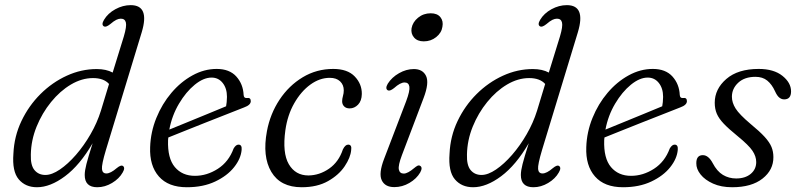

<svg xmlns="http://www.w3.org/2000/svg" viewBox="-20 -738 3191 766"><path d="M545.5 -609.5 402.5 -139.5Q385 -81 386.8 -63.5Q388.5 -46 404.5 -46Q421 -46 446 -67.5Q462 -80.5 469.5 -76.5Q481 -69.5 469.5 -50Q455.5 -25 427 -8Q398.5 9 368 9Q318 9 318 -40Q318 -57 324.8 -83.5Q331.5 -110 349.5 -166.5Q298.5 -79 239.5 -35Q180.5 9 127.5 9Q81.5 9 54.8 -22.5Q28 -54 33.5 -125Q36.5 -194 65.5 -255Q94.5 -316 141.5 -362.8Q188.5 -409.5 246.5 -436Q304.5 -462.5 366 -462.5Q403.5 -462.5 429.5 -448.5L474 -592.5Q486 -633 482.2 -648.2Q478.5 -663.5 462 -663.5Q453.5 -663.5 443.8 -658.8Q434 -654 419.5 -641.5Q403 -628.5 395 -632.5Q383 -639 395 -659Q410.5 -685 440.2 -701.2Q470 -717.5 501.5 -717.5Q578 -717.5 545.5 -609.5ZM103 -121.5Q101.5 -78.5 117.8 -59.2Q134 -40 161 -40Q187 -40 219 -61.8Q251 -83.5 283 -120.2Q315 -157 341.2 -202.5Q367.5 -248 382.5 -296L415 -403Q394 -426.5 351 -426.5Q306.5 -426.5 263 -400.8Q219.5 -375 183.8 -331Q148 -287 126 -232.8Q104 -178.5 103 -121.5Z M944 -140Q941 -105 913.8 -70.8Q886.5 -36.5 838.5 -13.8Q790.5 9 725.5 9Q651.5 9 613.8 -34Q576 -77 579 -151Q581 -211.5 603.8 -267.5Q626.5 -323.5 663.8 -367.5Q701 -411.5 747.8 -437.2Q794.5 -463 844.5 -463Q895.5 -463 922.8 -432.8Q950 -402.5 952 -359Q953 -345.5 965 -347Q980.5 -349.5 980.5 -334.5Q980.5 -319 954 -309.5Q926.5 -298.5 885.5 -282.5Q844.5 -266.5 799.8 -248.8Q755 -231 715.5 -215.2Q676 -199.5 651.5 -189.5Q651 -184.5 650.5 -179Q648 -106.5 677.5 -71.5Q707 -36.5 757.5 -36.5Q805.5 -36.5 849 -64.5Q892.5 -92.5 912 -145.5Q921 -161 931.5 -161Q946 -161 944 -140ZM824 -428.5Q792 -428.5 757 -400Q722 -371.5 694 -324.2Q666 -277 655.5 -221Q683 -232 723.5 -248.8Q764 -265.5 806.5 -282.8Q849 -300 882 -314Q885 -328.5 885.5 -351.5Q885.5 -385.5 868.5 -407Q851.5 -428.5 824 -428.5Z M1295.5 -427.5Q1255.5 -427.5 1218.2 -400.5Q1181 -373.5 1154 -326.2Q1127 -279 1118.5 -218.5Q1106 -128 1132.2 -83Q1158.5 -38 1210.5 -38Q1254.5 -38.5 1293 -65.2Q1331.5 -92 1348 -142Q1357.5 -161 1369 -161Q1384.5 -161 1381 -139Q1378.5 -109.5 1355.2 -74.8Q1332 -40 1288.8 -15.5Q1245.5 9 1183.5 9Q1099 9 1062.5 -52.2Q1026 -113.5 1045 -215Q1058 -284 1095.2 -340.2Q1132.5 -396.5 1187.8 -429.8Q1243 -463 1309.5 -463Q1366.5 -463 1395.2 -433Q1424 -403 1423.5 -363Q1423 -335.5 1408.5 -320.5Q1394 -305.5 1375 -305.5Q1361 -305.5 1353 -313.5Q1345 -321.5 1345 -334Q1345 -343.5 1348.2 -354.8Q1351.5 -366 1351.5 -377.5Q1351.5 -399.5 1336.8 -413.5Q1322 -427.5 1295.5 -427.5Z M1670.5 -573Q1645 -573 1631.8 -588.5Q1618.5 -604 1622 -625.5Q1626.5 -650 1648 -667.5Q1669.5 -685 1698.5 -685Q1724.5 -685 1737 -669.5Q1749.5 -654 1745 -631Q1741.5 -607 1720.2 -590Q1699 -573 1670.5 -573ZM1583.5 -119Q1568 -78 1571.2 -61.8Q1574.5 -45.5 1591 -45.5Q1606.5 -45.5 1632.5 -67.5Q1639.5 -73.5 1645.2 -76.5Q1651 -79.5 1656 -76.5Q1667.5 -70 1656.5 -50Q1642 -25 1613.5 -8.2Q1585 8.5 1553 8.5Q1516 8.5 1503 -18.8Q1490 -46 1512.5 -104.5L1600.5 -334.5Q1616 -376 1613.2 -392.5Q1610.5 -409 1594 -409Q1577 -409 1552 -386.5Q1535.5 -373.5 1527.5 -377.5Q1515.5 -384 1527 -404Q1543 -429.5 1572 -446Q1601 -462.5 1631 -462.5Q1666.5 -462.5 1679.8 -435Q1693 -407.5 1670 -347Z M2285.5 -609.5 2142.5 -139.5Q2125 -81 2126.8 -63.5Q2128.5 -46 2144.5 -46Q2161 -46 2186 -67.5Q2202 -80.5 2209.5 -76.5Q2221 -69.5 2209.5 -50Q2195.5 -25 2167 -8Q2138.5 9 2108 9Q2058 9 2058 -40Q2058 -57 2064.8 -83.5Q2071.5 -110 2089.5 -166.5Q2038.5 -79 1979.5 -35Q1920.5 9 1867.5 9Q1821.5 9 1794.8 -22.5Q1768 -54 1773.5 -125Q1776.5 -194 1805.5 -255Q1834.5 -316 1881.5 -362.8Q1928.5 -409.5 1986.5 -436Q2044.5 -462.5 2106 -462.5Q2143.5 -462.5 2169.5 -448.5L2214 -592.5Q2226 -633 2222.2 -648.2Q2218.5 -663.5 2202 -663.5Q2193.5 -663.5 2183.8 -658.8Q2174 -654 2159.5 -641.5Q2143 -628.5 2135 -632.5Q2123 -639 2135 -659Q2150.5 -685 2180.2 -701.2Q2210 -717.5 2241.5 -717.5Q2318 -717.5 2285.5 -609.5ZM1843 -121.5Q1841.5 -78.5 1857.8 -59.2Q1874 -40 1901 -40Q1927 -40 1959 -61.8Q1991 -83.5 2023 -120.2Q2055 -157 2081.2 -202.5Q2107.5 -248 2122.5 -296L2155 -403Q2134 -426.5 2091 -426.5Q2046.5 -426.5 2003 -400.8Q1959.5 -375 1923.8 -331Q1888 -287 1866 -232.8Q1844 -178.5 1843 -121.5Z M2684 -140Q2681 -105 2653.8 -70.8Q2626.5 -36.5 2578.5 -13.8Q2530.5 9 2465.5 9Q2391.5 9 2353.8 -34Q2316 -77 2319 -151Q2321 -211.5 2343.8 -267.5Q2366.5 -323.5 2403.8 -367.5Q2441 -411.5 2487.8 -437.2Q2534.5 -463 2584.5 -463Q2635.5 -463 2662.8 -432.8Q2690 -402.5 2692 -359Q2693 -345.5 2705 -347Q2720.5 -349.5 2720.5 -334.5Q2720.5 -319 2694 -309.5Q2666.5 -298.5 2625.5 -282.5Q2584.5 -266.5 2539.8 -248.8Q2495 -231 2455.5 -215.2Q2416 -199.5 2391.5 -189.5Q2391 -184.5 2390.5 -179Q2388 -106.5 2417.5 -71.5Q2447 -36.5 2497.5 -36.5Q2545.5 -36.5 2589 -64.5Q2632.5 -92.5 2652 -145.5Q2661 -161 2671.5 -161Q2686 -161 2684 -140ZM2564 -428.5Q2532 -428.5 2497 -400Q2462 -371.5 2434 -324.2Q2406 -277 2395.5 -221Q2423 -232 2463.5 -248.8Q2504 -265.5 2546.5 -282.8Q2589 -300 2622 -314Q2625 -328.5 2625.5 -351.5Q2625.5 -385.5 2608.5 -407Q2591.5 -428.5 2564 -428.5Z M2917 -26Q2953 -26 2975 -44.2Q2997 -62.5 2997 -91.5Q2997 -114 2982.2 -136.2Q2967.5 -158.5 2921.5 -196Q2887 -224 2867.5 -244.5Q2848 -265 2839.8 -284.2Q2831.5 -303.5 2831.5 -328Q2831.5 -383 2877.8 -423Q2924 -463 3007 -463Q3067 -463 3101.5 -435.5Q3136 -408 3136 -373.5Q3136 -341.5 3108.5 -341.5Q3098 -341.5 3089 -348.8Q3080 -356 3072 -374Q3059.5 -401.5 3041 -416.5Q3022.5 -431.5 2994 -431.5Q2950.5 -431.5 2925.2 -408Q2900 -384.5 2900 -352Q2900 -328.5 2914.8 -305Q2929.5 -281.5 2974.5 -243.5Q3011 -213.5 3030.8 -191.8Q3050.5 -170 3058 -151.5Q3065.5 -133 3065.5 -111.5Q3066 -60 3022.2 -25.5Q2978.5 9 2901 9Q2857 9 2824.8 -5.5Q2792.5 -20 2775 -42Q2757.5 -64 2758 -87Q2758 -119 2784 -119Q2806.5 -119 2823.5 -87Q2840.5 -54.5 2864.2 -40.2Q2888 -26 2917 -26Z"/></svg>

Font: Fraunces 9pt S050 Light
Style: Italic
Weight: 300
Italic angle: -16°
Version: Version 1.000; ttfautohint (v1.8.3)